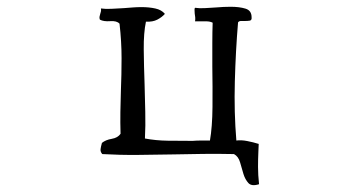

<svg xmlns="http://www.w3.org/2000/svg" viewBox="-20 -498 1040 567"><path d="M745 46Q723 53 713.5 42.5Q704 32 699 16Q694 -1 689 -18.5Q684 -36 671 -43Q625 -44 580.5 -43.5Q536 -43 492 -42Q439 -41 386.5 -40.5Q334 -40 282 -43Q276 -50 277 -57.5Q278 -65 280 -72Q281 -75 281 -76Q292 -85 310 -88Q328 -91 336 -103Q335 -136 335.5 -167.5Q336 -199 337 -229Q339 -278 339 -326.5Q339 -375 333 -428Q325 -437 305.5 -435.5Q286 -434 275 -440Q273 -445 274 -449Q275 -453 276 -457Q277 -460 278 -464Q279 -468 278 -473Q292 -471 309.5 -472Q327 -473 346 -474Q359 -475 372 -476Q385 -477 398 -477Q420 -477 438.5 -473Q457 -469 467 -457Q458 -447 444.5 -440Q431 -433 411 -434Q404 -401 404.5 -352Q405 -303 407 -248Q408 -208 409 -167.5Q410 -127 408 -89Q440 -83 475 -82.5Q510 -82 549 -82Q561 -83 574 -83Q587 -83 600 -83Q607 -123 607.5 -182Q608 -241 607 -302Q607 -337 607 -370Q607 -403 608 -431Q600 -435 589 -435Q578 -435 567 -435Q560 -435 556 -435Q557 -441 556.5 -447Q556 -453 555 -458Q555 -464 554.5 -468.5Q554 -473 556 -475Q569 -473 585 -474Q601 -475 618 -476Q629 -477 640 -477.5Q651 -478 661 -478Q687 -478 705 -472.5Q723 -467 723 -447Q724 -438 717.5 -437Q711 -436 703 -436Q697 -436 691.5 -436Q686 -436 683 -432Q676 -349 673.5 -257.5Q671 -166 678 -83Q692 -85 710 -81.5Q728 -78 744 -73Q744 -67 743.5 -61.5Q743 -56 743 -50Q742 -28 742 -5Q742 18 745 46Z"/></svg>

Font: Yuji Boku
Style: Regular
Weight: 400
Designer: Kataoka Yuji
Foundry: Kinuta Font Factory
Version: Version 3.002